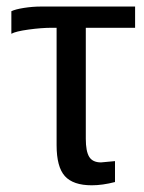

<svg xmlns="http://www.w3.org/2000/svg" viewBox="-20 -548 435 578"><path d="M137.2 -464.4H150.4V-110.8C150.4 -67.2 158.7 -36.2 175.3 -17.8C191.9 0.6 218.9 9.8 256.3 9.8C277.8 9.8 301.1 6.5 326.2 0V-63L284.2 -59.1C267.3 -59.1 255.4 -64.7 248.5 -75.9C241.7 -87.2 238.3 -105.1 238.3 -129.9V-464.4H386.7V-528.3H103.5C86.6 -528.3 69.4 -526.9 52 -524.2C34.6 -521.4 22 -518.1 14.2 -514.2V-446.3C22.6 -451.2 39.9 -455.4 65.9 -459C92 -462.6 115.7 -464.4 137.2 -464.4Z"/></svg>

Font: Arimo
Style: Regular
Weight: 400
Designer: Steve Matteson
Foundry: Monotype Imaging Inc.
Version: Version 1.32